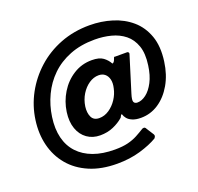

<svg xmlns="http://www.w3.org/2000/svg" viewBox="-133 -806 1100 1064"><g transform="rotate(-20 417.0 -274.0)"><path d="M623.7 52Q583.1 76.1 520.8 94.6Q458.5 113 383.9 113Q290.7 113 221.1 83.1Q151.4 53.3 107.2 0.4Q62.9 -52.6 45.7 -122Q28.5 -191.4 39.5 -270.1Q50.5 -349.7 88.7 -420.1Q127 -490.6 187.4 -545Q247.7 -599.4 326.9 -630.2Q406 -661 499.4 -661Q568.1 -661 631.2 -641.6Q694.3 -622.3 741.2 -581.9Q788.1 -541.4 810.3 -478.9Q832.5 -416.3 820.5 -330.2Q810.5 -256.3 778.1 -200.1Q745.7 -143.9 698.2 -112.4Q650.7 -81 594.1 -81Q563.7 -81 544.1 -89.4Q524.4 -97.7 514.4 -110Q504.3 -122.3 500.9 -135Q498 -138.4 494.4 -133.5Q490.9 -128.6 487.3 -120.2Q461 -97 425.9 -82Q390.9 -67 348.8 -67Q304.6 -67 271.9 -90.1Q239.3 -113.1 224.4 -154.9Q209.5 -196.7 217.2 -252.1Q225.5 -311.4 256.6 -362.4Q287.7 -413.3 336.5 -444.1Q385.3 -475 445.4 -475Q489.3 -475 511.9 -458.2Q534.6 -441.4 546.9 -418.1Q551 -417.8 555.3 -422.5Q559.6 -427.2 561.3 -431.9L567 -446.4Q568.3 -450.1 569.7 -449.6Q571 -449 574.7 -449H645.1Q649.5 -449 652.6 -445.2Q655.6 -441.4 654.6 -437L588.9 -225.1Q577.9 -190.1 583.2 -178.8Q588.5 -167.5 604.2 -167.5Q629.7 -167.5 655.7 -187.2Q681.7 -206.9 702 -245.7Q722.3 -284.4 729.9 -341Q739.5 -408.1 723.7 -453.6Q707.9 -499 674.3 -526.1Q640.6 -553.2 595.2 -564.9Q549.9 -576.7 499.3 -576.7Q416.4 -576.7 351.9 -551Q287.3 -525.4 241.5 -480.7Q195.8 -436.1 168.4 -378Q140.9 -320 131.6 -254.6Q121.9 -186.3 135.3 -132.8Q148.6 -79.3 183.4 -42Q218.1 -4.7 272 15.1Q325.8 34.8 397.9 34.8Q443.3 34.8 474.8 27Q506.3 19.2 531.2 5.9Q556.1 -7.4 580.3 -22.6Q590.1 -25.9 595.1 -21.9Q600.1 -17.9 601.4 -13.2L628.5 29.1Q632.1 35.4 630.4 40.8Q628.7 46.1 623.7 52ZM324.2 -245.6Q319.5 -209.2 331.5 -184Q343.6 -158.7 376.5 -158.7Q407.1 -158.7 434.6 -177.2Q462.1 -195.8 481.3 -225Q500.4 -254.2 507 -286.5Q514.1 -315.7 508.8 -337.5Q503.5 -359.2 489 -371.2Q474.6 -383.3 452.3 -383.3Q422.8 -383.3 395.5 -364.9Q368.2 -346.5 349 -315.3Q329.8 -284 324.2 -245.6Z"/></g></svg>

Font: Libre Franklin Thin
Style: Italic
Weight: 100
Italic angle: -8°
Designer: Pablo Impallari, Rodrigo Fuenzalida, Nhung Nguyen
Foundry: Impallari Type
Version: Version 3.000